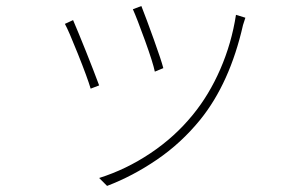

<svg xmlns="http://www.w3.org/2000/svg" viewBox="-20 -565 1017 640"><path d="M524.4 -337.9 496.1 -326.2Q490.2 -355.5 463.4 -429.7Q436.5 -503.9 422.9 -534.2L451.2 -544.9Q467.8 -502.9 492.7 -433.6Q517.6 -364.3 524.4 -337.9ZM790 -481.4Q746.1 -288.1 647.5 -166Q584 -87.9 502.9 -32.7Q421.9 22.5 336.9 54.7L310.5 28.3Q400.4 0 481.4 -54.2Q562.5 -108.4 622.1 -181.6Q676.8 -248 714.4 -334.5Q752 -420.9 766.6 -515.6L797.9 -505.9Q793.9 -494.1 790 -481.4ZM310.5 -280.3 282.2 -269.5Q271.5 -305.7 239.7 -385.3Q208 -464.8 196.3 -485.4L223.6 -498Q241.2 -457 266.6 -393.6Q292 -330.1 310.5 -280.3Z"/></svg>

Font: Min Sans VF VF
Style: Regular
Weight: 400
Designer: Jinseong-Kim, NotoSansCJK, Nunito
Foundry: Jinseong-Kim
Version: Version 1.420;Glyphs 3.1.2 (3151)